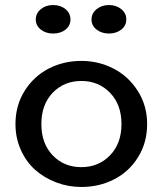

<svg xmlns="http://www.w3.org/2000/svg" viewBox="-20 -723 641 757"><path d="M189 -590.8Q160.6 -590.8 140.9 -606.4Q121.1 -622.1 121.1 -646Q121.1 -670.4 140.9 -686.8Q160.6 -703.1 189 -703.1Q218.8 -703.1 238.3 -687Q257.8 -670.9 257.8 -646Q257.8 -622.1 238.5 -606.4Q219.2 -590.8 189 -590.8ZM409.2 -590.8Q380.9 -590.8 360.8 -606.4Q340.8 -622.1 340.8 -646Q340.8 -670.4 360.8 -686.8Q380.9 -703.1 409.2 -703.1Q438.5 -703.1 458.3 -687Q478 -670.9 478 -646Q478 -622.1 458.3 -606.4Q438.5 -590.8 409.2 -590.8ZM300.8 14.2Q249 14.2 201.9 -3.7Q154.8 -21.5 119.1 -53Q83.5 -84.5 62.3 -131.6Q41 -178.7 41 -233.9Q41 -307.6 77.4 -365.2Q113.8 -422.9 172.6 -452.9Q231.4 -482.9 300.8 -482.9Q368.2 -482.9 427 -452.9Q485.8 -422.9 522.9 -365Q560.1 -307.1 560.1 -233.9Q560.1 -160.6 524.4 -103.3Q488.8 -45.9 429.9 -15.9Q371.1 14.2 300.8 14.2ZM300.8 -64Q368.7 -64 413.8 -110.6Q459 -157.2 459 -233.9Q459 -310.5 413.8 -357.2Q368.7 -403.8 300.8 -403.8Q232.4 -403.8 187.7 -357.2Q143.1 -310.5 143.1 -233.9Q143.1 -157.2 187.7 -110.6Q232.4 -64 300.8 -64Z"/></svg>

Font: BioRhyme
Style: Regular
Weight: 400
Designer: Aoife Mooney
Foundry: Aoife Mooney Type
Version: Version 1.500;PS 001.500;hotconv 1.0.88;makeotf.lib2.5.64775